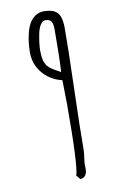

<svg xmlns="http://www.w3.org/2000/svg" viewBox="-90 -836 540 901"><g transform="rotate(-10 179.5 -385.5)"><path d="M262.7 -404.8Q268.6 -597.7 268.6 -693.4Q268.6 -727.5 261 -748Q253.4 -768.6 235.1 -778.3Q216.8 -788.1 184.6 -788.1Q161.1 -788.1 142.6 -774.9Q125.5 -762.2 115 -743.4Q104.5 -724.6 98.1 -697.3Q92.3 -672.9 90.1 -651.6Q87.9 -630.4 87.9 -606.9Q87.9 -570.3 104.2 -538.6Q120.6 -506.8 149.4 -484.9Q178.2 -462.9 215.3 -454.6L216.3 -399.9L217.3 -335Q217.3 -49.8 201.7 -2L217.3 16.6Q233.9 16.6 242.2 5.1Q250.5 -6.3 250.5 -23.9V-34.7Q250 -39.1 250 -43.9Q250 -58.1 253.4 -80.6Q256.8 -103 256.8 -115.7Q256.8 -212.4 262.7 -404.8ZM202.1 -501Q191.9 -506.3 189 -508.3Q184.1 -511.2 176.5 -516.1Q168.9 -521 166.5 -523.4Q164.6 -524.9 157.7 -531.7Q152.3 -536.6 149.9 -542Q145.5 -552.2 144.5 -554.2Q140.6 -561.5 140.1 -569.3Q136.7 -587.4 136.7 -608.9Q136.7 -639.6 146 -687.5Q150.9 -712.9 161.4 -729.2Q171.9 -745.6 185.1 -745.6Q205.6 -745.6 213.1 -733.6Q220.7 -721.7 220.7 -696.8Q220.7 -568.8 216.3 -492.7Z"/></g></svg>

Font: Amatica SC
Style: Bold
Weight: 400
Designer: Vernon Adams, Ben Nathan
Foundry: newtypography
Version: Version 2.000